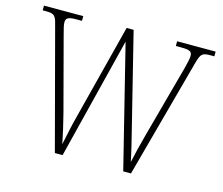

<svg xmlns="http://www.w3.org/2000/svg" viewBox="-101 -848 1142 982"><g transform="rotate(15 470.0 -357.0)"><path d="M95 -640 265 0H306L467 -644L627 0H668L840 -634C854 -684 863 -689 906 -689H925V-714H721V-689H751C799 -689 807 -680 807 -658C807 -644 801 -622 793 -589L692 -218C676 -160 661 -99 652 -56C642 -106 629 -158 613 -222L491 -713H454L325 -209C310 -153 302 -109 290 -54C278 -111 271 -145 255 -207L153 -592C144 -626 139 -645 139 -658C139 -679 147 -689 194 -689H224V-714H16V-689H31C73 -689 84 -684 95 -640Z"/></g></svg>

Font: Noto Serif Myanmar SemiCondensed ExtraLight
Style: Regular
Weight: 200
Width: 4
Designer: Ben Mitchell and the Monotype Design Team
Foundry: Monotype Imaging Inc.
Version: Version 2.106